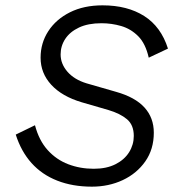

<svg xmlns="http://www.w3.org/2000/svg" viewBox="-20 -691 660 719"><path d="M324 8Q252 8 194.5 -14.5Q137 -37 98 -80.5Q59 -124 39 -187L111 -222Q126 -165 158.5 -129Q191 -93 235.5 -76Q280 -59 331 -59Q379 -59 412.5 -76Q446 -93 463.5 -121Q481 -149 481 -182Q481 -223 455.5 -244.5Q430 -266 386 -279L286 -308Q212 -330 172 -373.5Q132 -417 132 -475Q132 -530 161 -574.5Q190 -619 242 -645Q294 -671 364 -671Q457 -671 520 -631Q583 -591 609 -509L537 -475Q525 -528 497.5 -555.5Q470 -583 434 -593.5Q398 -604 360 -604Q310 -604 276 -588Q242 -572 224.5 -545.5Q207 -519 207 -487Q207 -452 232.5 -422.5Q258 -393 304 -379L415 -347Q486 -327 521 -288.5Q556 -250 556 -194Q556 -132 524 -86.5Q492 -41 439.5 -16.5Q387 8 324 8Z"/></svg>

Font: Kantumruy Pro
Style: Italic
Weight: 400
Italic angle: -13°
Designer: Sovichet Tep
Foundry: Sovichet Tep
Version: Version 1.002